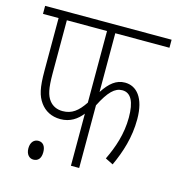

<svg xmlns="http://www.w3.org/2000/svg" viewBox="-98 -707 746 808"><g transform="rotate(15 275.5 -303.0)"><path d="M315 -587H551V-622H0V-587H68V-358C68 -283 76 -250 97 -221C116 -195 145 -178 185 -178C227 -178 257 -199 279 -227V0H315V-273C348 -338 374 -363 406 -363C444 -363 462 -327 462 -259C462 -187 440 -124 413 -68L447 -51C476 -114 498 -182 498 -261C498 -355 459 -397 409 -397C371 -397 343 -374 315 -331ZM104 -587H279V-275C251 -233 225 -213 185 -213C161 -213 141 -222 127 -240C111 -261 104 -289 104 -356ZM87 -25C87 2 102 16 119 16C139 16 152 3 152 -25C152 -51 140 -66 120 -66C101 -66 87 -51 87 -25Z"/></g></svg>

Font: Noto Sans Devanagari UI ExtraCondensed ExtraLight
Style: Regular
Weight: 200
Width: 2
Designer: Jelle Bosma - Monotype Design Team
Foundry: Monotype Imaging Inc.
Version: Version 2.004